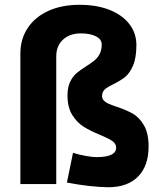

<svg xmlns="http://www.w3.org/2000/svg" viewBox="-20 -768 668 800"><path d="M465.8 -323.2Q505.4 -310.1 532.2 -295.2Q559.1 -280.3 579.1 -247.1Q599.1 -213.9 599.1 -157.7Q599.1 -76.7 555.2 -32.2Q511.2 12.2 431.2 12.2Q356.4 11.2 258.8 -7.3L284.2 -131.3Q308.6 -123.5 336.9 -118.4Q365.2 -113.3 382.3 -113.3Q463.9 -113.3 463.9 -152.8Q463.9 -169.4 448 -180.4Q432.1 -191.4 397.9 -205.6Q356.4 -222.7 328.9 -239.7Q301.3 -256.8 281.2 -288.8Q261.2 -320.8 261.2 -370.1Q261.2 -403.8 272 -426.5Q282.7 -449.2 298.3 -462.6Q314 -476.1 338.9 -491.7Q361.3 -505.9 374 -516.4Q386.7 -526.9 395.3 -543.2Q403.8 -559.6 403.8 -583Q403.8 -604 379.9 -616.5Q356 -628.9 316.9 -628.9Q270.5 -628.9 242.4 -602.8Q214.4 -576.7 214.4 -533.2V-1H64.9V-544.9Q64.9 -605.5 95.7 -651.6Q126.5 -697.8 182.1 -722.9Q237.8 -748 311.5 -748Q382.3 -748 435.8 -727.1Q489.3 -706.1 518.8 -668Q548.3 -629.9 548.3 -580.1Q548.3 -526.9 534.2 -494.4Q520 -461.9 500.5 -446.5Q481 -431.2 451.7 -417Q427.7 -405.3 416.7 -395.5Q405.8 -385.7 405.3 -368.2Q405.3 -356.4 413.1 -348.6Q420.9 -340.8 432.6 -335.7Q444.3 -330.6 465.8 -323.2Z"/></svg>

Font: Selawik
Style: Bold
Weight: 700
Designer: Aaron Bell
Foundry: Microsoft Corporation
Version: Version 1.01